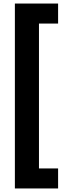

<svg xmlns="http://www.w3.org/2000/svg" viewBox="-20 -820 383 1084"><path d="M64 244H308V131H200V-687H308V-800H64Z"/></svg>

Font: Noto Sans Malayalam Condensed ExtraBold
Style: Regular
Weight: 800
Width: 3
Designer: Jelle Bosma - Monotype Design Team
Foundry: Monotype Imaging Inc.
Version: Version 2.104